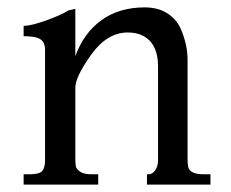

<svg xmlns="http://www.w3.org/2000/svg" viewBox="-20 -500 626 520"><path d="M550 0H378V-28H382Q393 -28 400.5 -39Q408 -50 408 -66V-320Q408 -365 386.5 -388.5Q365 -412 326 -412Q270 -412 227 -352Q184 -292 184 -262V-72Q184 -56 185.5 -49Q187 -42 197 -35Q207 -28 228 -28H246V0H44V-28H60Q87 -28 94.5 -37Q102 -46 102 -66V-366Q102 -385 89.5 -393.5Q77 -402 44 -402V-430Q64 -430 104.5 -444.5Q145 -459 166 -472L184 -476V-348Q207 -411 255 -445.5Q303 -480 372 -480Q408 -480 433 -464Q458 -448 469 -423Q488 -380 488 -338V-68Q488 -54 490 -47Q495 -28 532 -28H550Z"/></svg>

Font: Montaga
Style: Regular
Weight: 400
Designer: Alejandra Rodriguez
Foundry: Alejandra Rodriguez
Version: Version 1.001